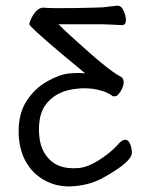

<svg xmlns="http://www.w3.org/2000/svg" viewBox="-20 -499 540 680"><path d="M246 160Q190 166 143.5 142.5Q97 119 71.5 73.5Q46 28 46 -35Q46 -98 74.5 -142Q103 -186 147.5 -211Q192 -236 226 -239Q261 -242 282 -239L200 -307Q84 -405 84 -413Q84 -420 90 -432Q108 -470 132 -472Q164 -469 246.5 -470.5Q329 -472 343 -473Q369 -476 396 -479Q410 -479 418 -460.5Q426 -442 426 -428Q426 -410 412 -410Q356 -413 341 -413H187Q209 -391 239 -364Q365 -249 405 -229Q418 -223 418 -208Q418 -193 407 -175.5Q396 -158 388 -158Q379 -157 377 -160Q359 -174 325 -181.5Q291 -189 254 -185Q175 -178 138 -123Q118 -92 118 -41Q118 11 137.5 43Q157 75 188 87.5Q219 100 260 96Q301 92 358 49Q384 29 397.5 13Q411 -3 422 -4Q434 -5 440.5 10Q447 25 447 42Q447 74 348 129Q303 155 246 160Z"/></svg>

Font: LXGW WenKai Mono Lite
Style: Regular
Weight: 400
Monospace: yes
Designer: LXGW / Fontworks Inc.
Foundry: LXGW / Fontworks Inc.
Version: Version 1.520; June 14, 2025